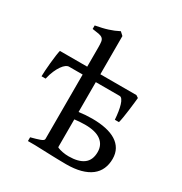

<svg xmlns="http://www.w3.org/2000/svg" viewBox="-162 -804 878 927"><g transform="rotate(30 277.0 -340.0)"><path d="M321.8 -206.5Q304.7 -206.5 290.5 -205.3Q276.4 -204.1 263.7 -202.6V-50.8Q263.7 -47.9 265.6 -45.9Q278.3 -40.5 294.7 -37.4Q311 -34.2 328.6 -34.2Q383.3 -34.2 411.9 -55.7Q440.4 -77.1 440.4 -122.1Q440.4 -162.1 410.6 -184.3Q380.9 -206.5 321.8 -206.5ZM478 -445.3Q477.1 -436 474.9 -415.8Q472.7 -395.5 469.7 -373Q466.8 -350.6 463.4 -329.8Q460 -309.1 457 -298.8H434.1Q432.6 -321.8 429.4 -342Q426.3 -362.3 421.6 -377.4Q417 -392.6 410.6 -401.4Q404.3 -410.2 396.5 -410.2H263.7V-243.7Q280.3 -246.1 299.1 -247.6Q317.9 -249 337.4 -249Q379.9 -249 413.6 -241.7Q447.3 -234.4 470.7 -219.7Q494.1 -205.1 506.8 -182.6Q519.5 -160.2 519.5 -129.4Q519.5 -98.6 508.5 -73.7Q497.6 -48.8 474.9 -31.2Q452.1 -13.7 418 -4.4Q383.8 4.9 337.4 4.9Q328.6 4.9 316.2 4.6Q303.7 4.4 289.8 4.2Q275.9 3.9 261 3.4Q246.1 2.9 231.9 2.4Q198.2 1.5 161.6 0H122.1V-21Q154.3 -29.3 172.4 -35.9Q190.4 -42.5 190.4 -50.8V-410.2H114.3Q106.4 -410.2 97.2 -403.6Q87.9 -397 78.4 -383.5Q68.8 -370.1 60.1 -350.1Q51.3 -330.1 45.4 -303.7H22.5Q22.5 -314.5 23.9 -335.7Q25.4 -356.9 27.6 -380.1Q29.8 -403.3 32.7 -423.8Q35.6 -444.3 38.1 -454.1H190.4V-560.5Q190.4 -581.1 188.7 -592.5Q187 -604 179.9 -610.4Q172.9 -616.7 159.2 -619.4Q145.5 -622.1 122.1 -625V-644.5Q142.6 -648.4 159.4 -652.3Q176.3 -656.2 190.7 -660.9Q205.1 -665.5 218.3 -670.9Q231.4 -676.3 245.6 -683.6L263.7 -667V-454.1H464.8Z"/></g></svg>

Font: Noto Serif Devanagari
Style: Regular
Weight: 400
Designer: Monotype Design Team
Foundry: Monotype Imaging Inc.
Version: Version 1.01